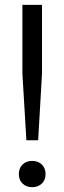

<svg xmlns="http://www.w3.org/2000/svg" viewBox="-20 -760 264 786"><path d="M88 -185.8 71.7 -458.7V-740H152V-458.7L136.2 -185.8ZM111.8 6.3Q87.9 6.3 72.5 -8.3Q57.2 -22.8 57.2 -47.1Q57.2 -71.8 72.3 -86.5Q87.5 -101.3 111.8 -101.3Q136.2 -101.3 151.4 -86.3Q166.5 -71.4 166.5 -47.1Q166.5 -23.2 151.2 -8.5Q135.8 6.3 111.8 6.3Z"/></svg>

Font: Encode Sans SC Condensed Thin
Style: Regular
Weight: 100
Width: 3
Designer: Multiple Designers
Foundry: Impallari Type
Version: Version 3.002